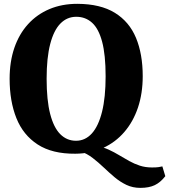

<svg xmlns="http://www.w3.org/2000/svg" viewBox="-20 -772 862 978"><path d="M695 185Q656 185 624 169.8Q592 154.5 564 131Q536 107.5 508.8 81.5Q481.5 55.5 452.5 33Q423.5 10.5 389.5 -1.5L472 -28.5Q505.5 -22.5 533.5 -9.8Q561.5 3 587 18.5Q612.5 34 638.2 48.2Q664 62.5 692.2 71.8Q720.5 81 754.5 81Q776.5 81 788.2 79.2Q800 77.5 807 75.5L822 125.5Q797 157.5 768 171.2Q739 185 695 185ZM363.5 11Q246 12 172 -36Q98 -84 63.5 -170.2Q29 -256.5 29 -370.5Q29 -458 53.2 -528.5Q77.5 -599 123 -649Q168.5 -699 232 -725.8Q295.5 -752.5 374 -752.5Q491.5 -752 565 -706.8Q638.5 -661.5 672.8 -579Q707 -496.5 707 -384Q707 -296.5 682.8 -224.2Q658.5 -152 613.2 -99.5Q568 -47 504.8 -18.2Q441.5 10.5 363.5 11ZM367 -55Q414 -55 447.8 -92.2Q481.5 -129.5 499.8 -202.8Q518 -276 518 -383Q518 -493 500.2 -559.5Q482.5 -626 449 -656.2Q415.5 -686.5 368.5 -686.5Q321.5 -686.5 287.8 -652.2Q254 -618 235.8 -548Q217.5 -478 217.5 -371Q217.5 -261.5 235.5 -191.8Q253.5 -122 287 -88.5Q320.5 -55 367 -55Z"/></svg>

Font: Merriweather Light 18pt Black
Style: Regular
Weight: 900
Version: Version 2.100